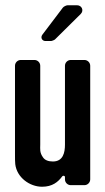

<svg xmlns="http://www.w3.org/2000/svg" viewBox="-20 -704 400 730"><path d="M227 -31V-22C227 -10 237 0 249 0H301C313 0 323 -10 323 -22V-454C323 -466 313 -476 301 -476H249C237 -476 227 -466 227 -454V-154C227 -124 220 -90 181 -90C164 -90 151 -95 144 -105C130 -124 133 -138 133 -154V-454C133 -466 123 -476 111 -476H59C47 -476 37 -466 37 -454V-118C37 -101 37 -89 38 -80C44 -29 93 6 140 6C179 6 201 -12 217 -34C220 -37 227 -36 227 -31ZM153 -548H174C177 -548 187 -552 189 -554L287 -651C300 -664 291 -684 273 -684H237C232 -684 222 -679 219 -675L141 -572C133 -561 140 -548 153 -548Z"/></svg>

Font: DIN Rundschrift
Style: Eng
Weight: 400
Width: 3
Version: Version 1.027